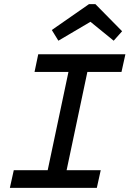

<svg xmlns="http://www.w3.org/2000/svg" viewBox="-20 -914 630 934"><path d="M28 0 47 -86H212L313 -564H148L166 -650H590L571 -564H405L304 -86H470L451 0ZM264 -716 232 -768 413 -894H444L574 -762L533 -716L420 -808Z"/></svg>

Font: Sometype Mono Medium
Style: Italic
Weight: 500
Italic angle: -12°
Monospace: yes
Designer: Ryoichi Tsunekawa
Foundry: Dharma Type
Version: Version 1.000; ttfautohint (v1.8.3)